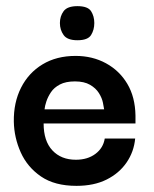

<svg xmlns="http://www.w3.org/2000/svg" viewBox="-20 -595 502 625"><path d="M229 10Q158 10 113.5 -20.5Q69 -51 47.5 -99Q26 -147 25 -199Q24 -261 48.5 -309.5Q73 -358 118.5 -385.5Q164 -413 226 -413Q281 -413 325 -389Q369 -365 394.5 -322Q420 -279 421 -219Q421 -217 421 -207.5Q421 -198 421 -193H122Q122 -136 150.5 -105.5Q179 -75 227 -75Q265 -75 290.5 -94Q316 -113 321 -144H420Q416 -101 392 -66Q368 -31 327 -10.5Q286 10 229 10ZM125 -239H319Q318 -246 315 -261Q312 -276 302 -292Q292 -308 273 -319Q254 -330 224 -330Q194 -330 175 -320Q156 -310 146 -295Q136 -280 131 -265Q126 -250 125 -239ZM232 -464Q199 -464 187 -481Q175 -498 175 -520Q175 -542 187 -558.5Q199 -575 232 -575Q266 -575 276.5 -558.5Q287 -542 287 -520Q287 -498 276.5 -481Q266 -464 232 -464Z"/></svg>

Font: Darker Grotesque Light
Style: Bold
Weight: 700
Version: Version 1.000;gftools[0.9.28]